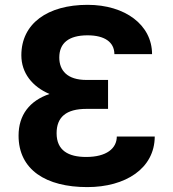

<svg xmlns="http://www.w3.org/2000/svg" viewBox="-20 -757 711 787"><path d="M56.1 -201C56.1 -60.7 169 9.9 337.7 9.9C494.3 9.9 613.6 -66.1 614.3 -197.4H458.8C458.5 -148.4 416.5 -113.6 333.1 -113.6C260.3 -113.6 212 -140.3 212 -210.9C212 -276.6 250.7 -310.7 334.2 -310.7H422.9V-429.3H334.2C255.7 -429.3 223 -468 223 -521.3C223 -579.5 260.7 -612.2 338.8 -612.2C409.8 -612.2 448.5 -583.8 448.9 -535.2H603.3C603 -655.2 492.5 -737.2 339.1 -737.2C174.7 -737.2 67.5 -660.2 67.5 -530.5C67.5 -458.1 111.9 -402 182.9 -371.8C101.6 -344.1 56.1 -286.2 56.1 -201Z"/></svg>

Font: Magic Ui Pro
Style: Bold
Weight: 700
Designer: Stefan Endress, Andreas Faust
Version: Version 1.000;FEAKit 1.0